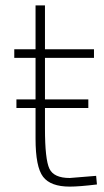

<svg xmlns="http://www.w3.org/2000/svg" viewBox="-20 -683 387 713"><path d="M329 -468H147V-314H308V-282H147V-206Q147 -91 163.5 -56.5Q180 -22 239 -22L337 -30L340 2Q274 10 239 10Q168 10 140 -26.5Q112 -63 112 -168V-282H41V-314H112V-468H33V-500H112V-663H147V-500H329Z"/></svg>

Font: Titillium Web
Style: Thin
Weight: 200
Version: Version 1.001;PS 57.000;hotconv 1.0.70;makeotf.lib2.5.55311